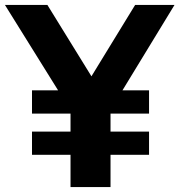

<svg xmlns="http://www.w3.org/2000/svg" viewBox="-42 -760 729 780"><path d="M88 -131V-225.5H244.5V-298.5H88V-393H194L-22 -740H150.5L329.5 -450L507 -740H667L455.5 -393H563.5V-298.5H407V-225.5H563.5V-131H407V0H244.5V-131Z"/></svg>

Font: Encode Sans
Style: Bold
Weight: 700
Designer: Multiple Designers
Foundry: Impallari Type
Version: Version 3.002; ttfautohint (v1.8.3) -l 8 -r 50 -G 200 -x 14 